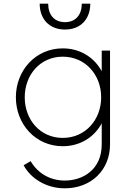

<svg xmlns="http://www.w3.org/2000/svg" viewBox="-20 -800 704 1040"><path d="M331 220C474 220 576 121 576 -18V-526H531V-414C490 -490 413 -538 320 -538C173 -538 66 -419 66 -273C66 -127 173 -8 320 -8C413 -8 490 -56 531 -132V-18C531 118 430 178 331 178C251 178 185 139 146 73L108 95C146 166 229 220 331 220ZM114 -273C114 -395 198 -493 320 -493C441 -493 528 -396 528 -273C528 -150 441 -53 320 -53C198 -53 114 -151 114 -273ZM195 -780C195 -698 246 -640 332 -640C418 -640 469 -698 469 -780H423C423 -721 391 -680 332 -680C273 -680 241 -721 241 -780Z"/></svg>

Font: Mluvka ExtraLight
Style: Regular
Weight: 200
Designer: Modified by Jiří Krblich, Original typeface by Gumpita Rahayu
Foundry: Gumpita Rahayu & Jiří Krblich
Version: Version 2.000;Glyphs 3.1.1 (3134)